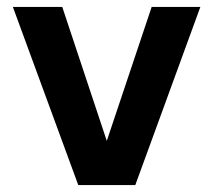

<svg xmlns="http://www.w3.org/2000/svg" viewBox="-20 -532 613 552"><path d="M205 0 17 -512H159L287 -127L416 -512H556L369 0Z"/></svg>

Font: DM Sans 12pt
Style: Bold
Weight: 700
Version: Version 4.004;gftools[0.9.30]